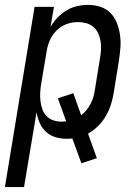

<svg xmlns="http://www.w3.org/2000/svg" viewBox="-46 -558 566 783"><path d="M-26 205 95 -530H174L160 -448Q172 -469 189 -486.5Q206 -504 226 -516Q246 -528 268.5 -533Q291 -538 314 -538Q340 -538 364 -530Q388 -522 405 -504.5Q422 -487 431 -463.5Q440 -440 443.5 -415Q447 -390 445 -363.5Q443 -337 439 -311L418 -181Q414 -156 406.5 -132Q399 -108 386 -85.5Q373 -63 354 -44Q335 -25 313 -13L349 87L286 108L249 7Q243 7 237 7.5Q231 8 225 8Q201 8 179 1Q157 -6 141 -21Q125 -36 116 -56.5Q107 -77 103 -100L52 205ZM205 -62Q210 -62 214.5 -62.5Q219 -63 224 -63L190 -157L253 -178L285 -88Q298 -98 307.5 -110Q317 -122 324 -135.5Q331 -149 335 -163.5Q339 -178 341 -192L362 -322Q365 -339 366 -357Q367 -375 364 -391.5Q361 -408 354 -423Q347 -438 334.5 -448.5Q322 -459 305.5 -463.5Q289 -468 272 -468Q256 -468 240.5 -464.5Q225 -461 210.5 -453Q196 -445 184 -433Q172 -421 164 -407Q156 -393 151 -377.5Q146 -362 144 -347L122 -217Q119 -199 118 -181Q117 -163 119 -146Q121 -129 126.5 -113Q132 -97 143.5 -85Q155 -73 171 -67.5Q187 -62 205 -62Z"/></svg>

Font: Iosevka Curly Oblique
Style: Regular
Weight: 400
Italic angle: -9°
Monospace: yes
Designer: Belleve Invis
Foundry: Belleve Invis
Version: Version 11.1.0; ttfautohint (v1.8.3)